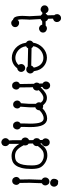

<svg xmlns="http://www.w3.org/2000/svg" viewBox="954 -1724 937 2886"><g transform="rotate(90 1423.0 -280.5)"><path d="M294 -626Q280 -612 260 -609Q260 -592 260.5 -573.5Q261 -555 262 -535Q275 -530 285.5 -520Q296 -510 301 -497L358 -498Q363 -498 364 -497L366 -500Q383 -517 408 -517Q431 -517 450 -500.5Q469 -484 469 -458Q469 -432 450 -415Q431 -398 408 -398Q389 -398 371.5 -411Q354 -424 350 -446H312Q307 -445 304.5 -445Q302 -445 299.5 -444.5Q297 -444 294.5 -442Q292 -440 286 -434Q278 -426 266 -421L274 -278Q274 -273 274.5 -267Q275 -261 275 -254Q275 -237 272.5 -211Q270 -185 270 -140Q270 -109 278 -75L284 -82Q298 -99 326 -99Q349 -99 368 -82.5Q387 -66 387 -40Q387 -14 368 3Q349 20 326 20Q302 20 284 2L278 -6L272 -8Q268 -9 266 -10Q264 -11 262 -12L252 -19Q235 -31 226.5 -64Q218 -97 218 -145Q218 -158 219 -174.5Q220 -191 220.5 -207Q221 -223 222 -235.5Q223 -248 223 -253Q223 -260 222.5 -265.5Q222 -271 222 -276L214 -425Q200 -433 192 -447L171 -449L162 -440Q144 -422 121 -422Q98 -422 79 -439Q60 -456 60 -482Q60 -508 79 -524.5Q98 -541 121 -541Q138 -541 154.5 -530.5Q171 -520 177 -501Q178 -500 188 -500Q192 -510 202 -520L210 -527Q209 -554 208.5 -579.5Q208 -605 208 -628Q192 -644 192 -669Q192 -694 209.5 -711.5Q227 -729 252 -729Q278 -729 294.5 -710Q311 -691 311 -668Q311 -643 294 -626Z M982 -224 977 -228 705 -234Q698 -214 675 -203V-202Q679 -166 695.5 -136.5Q712 -107 736.5 -86Q761 -65 790.5 -53.5Q820 -42 850 -42Q880 -42 908 -55Q936 -68 956 -91Q942 -108 942 -130Q942 -155 959.5 -172.5Q977 -190 1002 -190Q1028 -190 1044.5 -171Q1061 -152 1061 -129Q1061 -107 1044.5 -89.5Q1028 -72 1005 -70Q976 -30 935 -9.5Q894 11 849 11Q808 11 770 -4Q732 -19 701.5 -46.5Q671 -74 650.5 -112Q630 -150 623 -196L622 -203Q589 -222 589 -257Q589 -274 596.5 -286.5Q604 -299 621 -310Q627 -352 647.5 -390Q668 -428 698 -456Q728 -484 766 -500.5Q804 -517 846 -517Q879 -517 911.5 -506Q944 -495 972 -472.5Q1000 -450 1020 -415.5Q1040 -381 1047 -334L1049 -321Q1065 -314 1074.5 -298Q1084 -282 1084 -266Q1084 -242 1066.5 -224Q1049 -206 1024 -206Q1013 -206 1001.5 -210.5Q990 -215 982 -224ZM996 -320Q982 -393 942.5 -428.5Q903 -464 849 -464Q819 -464 789.5 -453Q760 -442 736 -422Q712 -402 695 -374Q678 -346 674 -312Q683 -307 692 -300L702 -286L966 -281Q968 -292 976.5 -302.5Q985 -313 996 -320Z M1307 -462Q1298 -454 1286 -449L1287 -425Q1291 -425 1292 -424Q1318 -450 1339 -467.5Q1360 -485 1378.5 -496Q1397 -507 1415 -512Q1433 -517 1452 -517Q1478 -517 1503.5 -506Q1529 -495 1553 -468L1562 -458Q1567 -459 1571 -459.5Q1575 -460 1577 -460Q1595 -460 1609 -451Q1644 -486 1683.5 -503Q1723 -520 1760 -520Q1824 -520 1857 -459Q1890 -398 1890 -260Q1890 -240 1888.5 -213.5Q1887 -187 1887 -153V-125Q1904 -119 1915 -103.5Q1926 -88 1926 -70Q1926 -47 1910.5 -27.5Q1895 -8 1870 -8H1862Q1837 -8 1821.5 -27.5Q1806 -47 1806 -70Q1806 -84 1813.5 -97.5Q1821 -111 1835 -119V-155Q1835 -190 1836.5 -216.5Q1838 -243 1838 -263Q1838 -371 1819.5 -419.5Q1801 -468 1756 -468Q1733 -468 1702.5 -453.5Q1672 -439 1649 -416L1637 -404V-400Q1637 -380 1624.5 -363.5Q1612 -347 1592 -342Q1592 -331 1592.5 -320Q1593 -309 1593 -297Q1593 -284 1593 -271.5Q1593 -259 1592 -245L1583 -119Q1610 -101 1610 -70Q1610 -47 1593.5 -28Q1577 -9 1550 -9Q1523 -9 1506.5 -28Q1490 -47 1490 -70Q1490 -87 1500.5 -103Q1511 -119 1531 -126L1540 -247V-353Q1529 -358 1523 -372.5Q1517 -387 1517 -400Q1517 -406 1522 -424L1514 -434Q1500 -451 1484 -457.5Q1468 -464 1452 -464Q1424 -464 1396 -445.5Q1368 -427 1334 -393Q1341 -383 1341 -365Q1341 -343 1327.5 -326Q1314 -309 1291 -306Q1292 -264 1292.5 -227Q1293 -190 1293 -156V-108Q1326 -88 1326 -56Q1326 -33 1310.5 -13.5Q1295 6 1270 6H1262Q1237 6 1221.5 -13.5Q1206 -33 1206 -56Q1206 -92 1242 -109V-142Q1242 -185 1240.5 -233.5Q1239 -282 1239 -316V-322Q1221 -340 1221 -365Q1221 -387 1236 -404L1234 -453L1221 -462Q1204 -479 1204 -504Q1204 -527 1220.5 -546Q1237 -565 1264 -565Q1291 -565 1307.5 -546Q1324 -527 1324 -504Q1324 -482 1307 -462Z M2162 -456Q2150 -446 2136 -441V-420Q2137 -419 2139 -419Q2160 -447 2178.5 -466.5Q2197 -486 2217.5 -498.5Q2238 -511 2262.5 -517Q2287 -523 2320 -523Q2344 -523 2370 -515.5Q2396 -508 2420 -494Q2444 -480 2464.5 -460Q2485 -440 2497 -416Q2508 -395 2513.5 -360.5Q2519 -326 2519 -283Q2519 -196 2504.5 -138.5Q2490 -81 2464.5 -47Q2439 -13 2403 1Q2367 15 2325 15Q2209 15 2142 -102V51Q2157 59 2166.5 74.5Q2176 90 2176 106Q2176 126 2167 142Q2158 158 2138 163Q2133 165 2132.5 166.5Q2132 168 2124 168Q2118 168 2105.5 166.5Q2093 165 2092 161Q2075 154 2065.5 138.5Q2056 123 2056 106Q2056 90 2065 75Q2074 60 2090 52Q2089 39 2089 26Q2089 13 2087 0V-134Q2067 -140 2056.5 -156.5Q2046 -173 2046 -191Q2046 -209 2056.5 -225Q2067 -241 2086 -248Q2086 -266 2086 -281.5Q2086 -297 2085 -311L2074 -320Q2064 -328 2060 -340Q2056 -352 2056 -363Q2056 -374 2060 -386Q2064 -398 2074 -406L2084 -414V-450L2076 -456Q2059 -473 2059 -498Q2059 -521 2075.5 -540Q2092 -559 2119 -559Q2146 -559 2162.5 -540Q2179 -521 2179 -498Q2179 -476 2162 -456ZM2176 -363Q2176 -345 2166 -329.5Q2156 -314 2137 -307Q2137 -293 2137 -276.5Q2137 -260 2138 -242L2148 -234Q2158 -226 2161.5 -214.5Q2165 -203 2166 -191Q2166 -176 2162 -169Q2198 -99 2234.5 -68Q2271 -37 2325 -37Q2359 -37 2385 -48Q2411 -59 2429 -87.5Q2447 -116 2456.5 -165.5Q2466 -215 2466 -292Q2466 -370 2442 -407.5Q2418 -445 2364 -463Q2354 -466 2342.5 -468Q2331 -470 2317 -470Q2268 -470 2237.5 -447Q2207 -424 2184 -392L2174 -378Q2175 -373 2175.5 -369Q2176 -365 2176 -363Z M2667 -621V-625Q2667 -651 2680 -669Q2693 -687 2707 -687Q2713 -687 2719 -684Q2720 -685 2727 -685Q2753 -685 2769.5 -666Q2786 -647 2786 -624Q2786 -602 2770 -583.5Q2754 -565 2729 -565Q2706 -565 2686.5 -580.5Q2667 -596 2667 -621ZM2750 -452Q2743 -445 2733 -440Q2733 -423 2732.5 -404Q2732 -385 2731 -363L2727 -250Q2727 -243 2728 -217Q2729 -191 2729 -143V-107L2742 -98Q2759 -78 2759 -56Q2759 -33 2742.5 -14Q2726 5 2699 5Q2672 5 2655.5 -14Q2639 -33 2639 -56Q2639 -73 2648.5 -88Q2658 -103 2677 -111V-142Q2677 -190 2676 -216.5Q2675 -243 2675 -250L2679 -364Q2680 -386 2680.5 -404.5Q2681 -423 2681 -440Q2664 -448 2655.5 -461.5Q2647 -475 2647 -491Q2647 -518 2664.5 -536Q2682 -554 2710 -554Q2736 -554 2751.5 -534Q2767 -514 2767 -491Q2767 -469 2750 -452Z"/></g></svg>

Font: Nelagoney
Style: Regular
Weight: 400
Designer: Kanati
Foundry: Kanati and Michael Everson
Version: Version 2.000